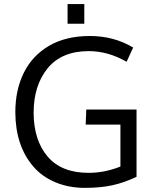

<svg xmlns="http://www.w3.org/2000/svg" viewBox="-20 -911 753 942"><path d="M393.6 -891.1V-794.4H311.5V-891.1ZM143.6 -93.8Q55.7 -195.8 55.2 -360.4Q55.2 -469.7 96.7 -553.7Q138.2 -637.7 220.2 -686Q302.7 -734.4 420.9 -734.4Q539.1 -734.4 633.3 -677.7L601.1 -607.9Q510.3 -660.2 415.5 -660.2Q282.7 -660.2 213.9 -576.2Q145 -492.2 145 -357.4Q145.5 -222.7 213.9 -142.6Q282.2 -62.5 416 -63Q492.2 -63 570.8 -93.8V-299.8H400.4L403.3 -373.5H649.9V-43.5Q588.9 -14.6 531.2 -2Q473.6 10.7 395.5 10.7Q317.4 10.7 252 -16.6Q186.5 -43.9 143.6 -93.8Z"/></svg>

Font: Oxygen-Regular
Style: Regular
Weight: 400
Designer: Vernon Adams
Foundry: Vernon Adams
Version: Version Release 0.2.3 webfont; ttfautohint (v0.93.3-1d66) -l